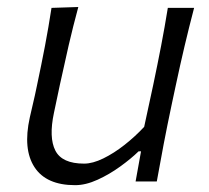

<svg xmlns="http://www.w3.org/2000/svg" viewBox="-20 -518 597 548"><path d="M194.5 10.5Q112 10.5 78.5 -40.8Q45 -92 65 -182.5Q69.5 -203 74.5 -223.8Q79.5 -244.5 85 -271.5Q98.5 -335 108.5 -387.5Q118.5 -440 127 -495.5L203.5 -498Q188.5 -442.5 176.2 -389.5Q164 -336.5 151 -276.5L134 -196Q119 -125.5 138 -88.2Q157 -51 220 -51Q244.5 -51 274.8 -65.8Q305 -80.5 335.5 -104.5Q366 -128.5 391.5 -156L417.5 -276.5Q430 -336 440 -388Q450 -440 459 -495.5H534Q519.5 -440 507 -387.2Q494.5 -334.5 481 -271L470 -219.5Q457 -158 447.2 -106.8Q437.5 -55.5 427.5 0H367L382.5 -86H375.5Q354 -65 323.2 -42.8Q292.5 -20.5 258.5 -5Q224.5 10.5 194.5 10.5Z"/></svg>

Font: Commissioner Flair Light
Style: Italic
Weight: 300
Italic angle: -12°
Designer: Kostas Bartsokas
Foundry: Kostas Bartsokas
Version: Version 1.000; ttfautohint (v1.8.3)